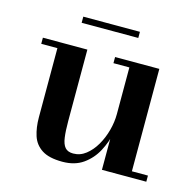

<svg xmlns="http://www.w3.org/2000/svg" viewBox="-91 -681 804 786"><g transform="rotate(15 311.0 -288.0)"><path d="M238.5 10Q181.5 10 151.2 -9.8Q121 -29.5 110 -63.5Q99 -97.5 99 -141V-434H30.5V-460H219V-157Q219 -115 222.8 -87.8Q226.5 -60.5 238 -47.2Q249.5 -34 272.5 -34Q302 -34 326 -52.8Q350 -71.5 367.5 -101.5Q385 -131.5 394.5 -167Q404 -202.5 404 -236L421 -237Q421 -203 412 -160.5Q403 -118 382.5 -79.2Q362 -40.5 326.5 -15.2Q291 10 238.5 10ZM404 0V-434H336.5V-460H524V-26H592V0ZM168 -560V-586H408V-560Z"/></g></svg>

Font: Bodoni Moda SC 9pt SemiBold
Style: Regular
Weight: 600
Designer: Owen Earl
Foundry: indestructible type
Version: Version 2.005